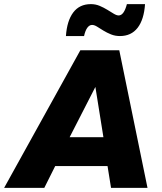

<svg xmlns="http://www.w3.org/2000/svg" viewBox="-55 -912 785 932"><path d="M-35 0 335 -668H524L661 0H484L467 -106H213L160 0ZM283 -246H447L408 -490ZM265 -737Q270 -811 300.5 -851.5Q331 -892 386 -892Q409 -892 429 -883.5Q449 -875 466 -864.5Q483 -854 497 -845.5Q511 -837 521 -837Q534 -837 544 -851Q554 -865 561 -892H649Q644 -817 613 -777Q582 -737 527 -737Q504 -737 484 -745Q464 -753 447 -763.5Q430 -774 416.5 -782.5Q403 -791 392 -791Q379 -791 369 -777.5Q359 -764 353 -737Z"/></svg>

Font: Gantari ExtraBold
Style: Italic
Weight: 800
Italic angle: -10°
Designer: Anugrah Pasau
Foundry: Lafontype
Version: Version 1.000